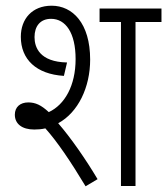

<svg xmlns="http://www.w3.org/2000/svg" viewBox="-20 -652 586 673"><path d="M100 -198C113 -198 126 -199 139 -202C181 -155 227 -87 280 1L322 -24C281 -93 229 -168 184 -220C254 -258 296 -346 296 -443C296 -571 234 -632 161 -632C93 -632 53 -586 53 -523C53 -444 107 -392 204 -386L215 -433C119 -435 101 -486 101 -522C101 -560 121 -586 159 -586C210 -586 245 -537 245 -445C245 -352 207 -285 151 -259C124 -284 104 -293 79 -293C51 -293 32 -277 32 -250C32 -218 57 -198 100 -198ZM455 -575H546V-622H329V-575H404V0H455Z"/></svg>

Font: Noto Sans Condensed Light
Style: Italic
Weight: 300
Width: 3
Italic angle: -12°
Designer: Monotype Design Team
Foundry: Monotype Imaging Inc.
Version: Version 2.013